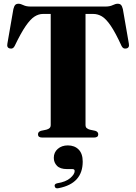

<svg xmlns="http://www.w3.org/2000/svg" viewBox="-20 -735 728 1026"><path d="M145 -700H542.5Q567 -700 582.2 -707.5Q597.5 -715 609 -715Q620.5 -715 626.5 -708.8Q632.5 -702.5 636.5 -686.5L668.5 -502Q673 -479.5 655 -476Q638 -472 629.5 -489.5Q597 -560.5 571.8 -597.5Q546.5 -634.5 524.5 -647.5Q502.5 -660.5 478.5 -660.5H437V-65.5Q437 -48 460.5 -42L489 -36Q505 -31 505 -17Q505 0 482.5 0H205.5Q183 0 183 -17Q183 -31 199 -36L227.5 -42Q251 -48 251 -65.5V-660.5H209.5Q186.5 -660.5 164.5 -646.5Q142.5 -632.5 117 -595.5Q91.5 -558.5 58.5 -489.5Q50 -472 33 -476Q15 -479.5 19.5 -502L51.5 -686.5Q55.5 -702.5 61.5 -708.8Q67.5 -715 79 -715Q90 -715 105 -707.5Q120 -700 145 -700ZM338 168.5Q301.5 168.5 284.5 151Q267.5 133.5 267.5 108.5Q267.5 79 288.8 60.5Q310 42 342.5 42Q378.5 42 400.2 64Q422 86 422 128.5Q422 246 293 270.5Q275.5 274.5 272.5 261Q269 248.5 285 244.5Q332 237 355.5 216.5Q379 196 379 179Q379 168.5 367 168.5Z"/></svg>

Font: Fraunces 72pt S000
Style: Bold
Weight: 700
Version: Version 1.000; ttfautohint (v1.8.3)